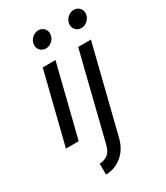

<svg xmlns="http://www.w3.org/2000/svg" viewBox="-199 -677 845 977"><g transform="rotate(-30 223.0 -188.0)"><path d="M14.6 0 118.8 -416.7H193.8L89.6 0ZM181.9 -491.7Q163.2 -491.7 150.3 -504.2Q137.5 -516.7 137.5 -535.4Q137.5 -557.6 154.5 -574.7Q171.5 -591.7 193.1 -591.7Q211.8 -591.7 224.7 -579.2Q237.5 -566.7 237.5 -547.9Q237.5 -525.7 220.8 -508.7Q204.2 -491.7 181.9 -491.7ZM125 216.7V152.1Q150.7 152.1 171.9 137.5Q193.1 122.9 202.1 84.7L327.1 -416.7H402.1L276.4 86.1Q261.1 148.6 218.7 182.6Q176.4 216.7 125 216.7ZM390.3 -491.7Q371.5 -491.7 358.7 -504.2Q345.8 -516.7 345.8 -535.4Q345.8 -557.6 362.8 -574.7Q379.9 -591.7 401.4 -591.7Q420.1 -591.7 433 -579.2Q445.8 -566.7 445.8 -547.9Q445.8 -525.7 429.2 -508.7Q412.5 -491.7 390.3 -491.7Z"/></g></svg>

Font: Afacad
Style: Italic
Weight: 400
Italic angle: -14°
Designer: Kristian Moeller
Foundry: Dicotype
Version: Version 1.000